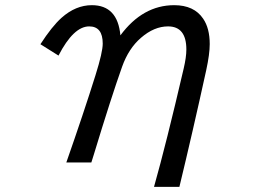

<svg xmlns="http://www.w3.org/2000/svg" viewBox="-20 -603 1040 742"><path d="M236.3 24.9Q303.2 -166 349.1 -312.5Q377 -401.4 377 -434.6Q377 -501 324.7 -501Q264.2 -501 206.1 -388.2L136.2 -432.1Q180.7 -501 217.8 -534.2Q272.5 -583 335 -583Q434.6 -583 445.3 -466.3Q531.7 -583 653.3 -583Q730 -583 765.1 -530.8Q790.5 -493.7 790.5 -432.6Q790.5 -394 776.9 -331.5Q725.1 -95.2 673.3 119.1H575.2Q622.1 -46.9 689.9 -338.4Q700.2 -382.3 700.2 -411.6Q700.2 -501 629.4 -501Q575.7 -501 524.9 -457Q477.1 -416 451.7 -344.7Q409.7 -226.6 342.8 -6.3L333 24.9Z"/></svg>

Font: BIZ UDPGothic
Style: Regular
Weight: 400
Designer: TypeBank Co., Ltd.
Foundry: Morisawa Inc.
Version: Version 1.051